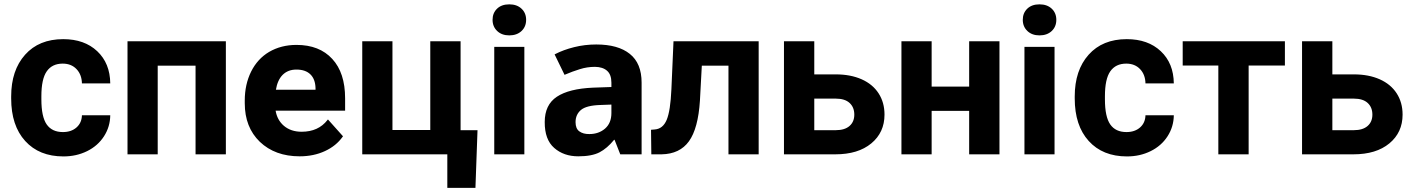

<svg xmlns="http://www.w3.org/2000/svg" viewBox="-20 -721 6598 897"><path d="M273.9 -104Q313 -104 337.4 -125.5Q361.8 -147 362.8 -182.6H495.1Q494.6 -128.9 465.8 -84.2Q437 -39.6 387 -14.9Q336.9 9.8 276.4 9.8Q163.1 9.8 97.7 -62.3Q32.2 -134.3 32.2 -261.2V-270.5Q32.2 -392.6 97.2 -465.3Q162.1 -538.1 275.4 -538.1Q374.5 -538.1 434.3 -481.7Q494.1 -425.3 495.1 -331.5H362.8Q361.8 -372.6 337.4 -398.2Q313 -423.8 272.9 -423.8Q223.6 -423.8 198.5 -387.9Q173.3 -352.1 173.3 -271.5V-256.8Q173.3 -175.3 198.2 -139.6Q223.1 -104 273.9 -104Z M1035.2 0H893.6V-414.1H716.8V0H575.7V-528.3H1035.2Z M1364.7 -396Q1325.2 -396 1300.3 -371.1Q1276.4 -346.7 1269 -301.8H1454.1V-309.1Q1453.1 -351.1 1430.2 -373.5Q1407.2 -396 1364.7 -396ZM1379.9 9.3Q1265.1 9.3 1193.8 -58.6Q1123.5 -126.5 1123.5 -238.8V-251.5Q1123.5 -326.7 1153.3 -386.7Q1183.1 -446.3 1237.3 -478.5Q1293.5 -511.2 1365.2 -511.2Q1472.2 -511.2 1532.2 -445.8Q1592.3 -380.9 1592.3 -261.7V-207.5V-204.1H1588.9H1267.6Q1274.9 -160.2 1306.2 -133.3Q1338.9 -105.5 1389.2 -105.5Q1467.3 -105.5 1509.8 -160.2L1512.2 -163.1L1514.6 -160.2L1580.6 -86.4L1582.5 -84.5L1581.1 -82.5Q1550.3 -39.1 1498 -15.1Q1471.7 -2.9 1442.1 3.2Q1412.6 9.3 1379.9 9.3Z M1672.4 -528.3H1813.5V-113.8H1990.2V-528.3H2131.8V-112.8H2210.9L2201.2 156.7H2069.8V0H1672.4Z M2359.4 -700.7Q2395 -700.7 2416.5 -680.4Q2438 -660.2 2438 -628.4Q2438 -596.2 2416.3 -575.9Q2394.5 -555.7 2359.4 -555.7Q2324.2 -555.7 2302.7 -576.2Q2281.2 -596.7 2281.2 -628.4Q2281.2 -660.2 2302.2 -680.4Q2323.2 -700.7 2359.4 -700.7ZM2429.7 0H2426.8H2292H2289.1V-3.4V-498.5V-502H2292H2426.8H2429.7V-498.5V-3.4Z M2836.4 -192.9V-232.4L2784.7 -230.5Q2719.2 -228.5 2693.8 -207Q2668.9 -185.5 2668.9 -150.4Q2668.9 -120.1 2686.5 -107.4Q2704.6 -94.2 2733.4 -94.7Q2776.9 -94.7 2806.6 -120.1Q2836.4 -146 2836.4 -192.9ZM2765.6 -513.2Q2867.7 -513.2 2922.4 -469.2Q2977.5 -425.3 2977.5 -335V-2V0H2975.6H2878.9H2877.9L2877.4 -1L2851.1 -67.9H2849.1Q2816.4 -27.8 2780.8 -9.3Q2762.7 0 2738 4.6Q2713.4 9.3 2681.6 9.3Q2613.8 9.3 2569.3 -29.8Q2524.4 -68.8 2524.9 -150.9Q2524.9 -231.4 2581.5 -269Q2638.2 -306.6 2750.5 -311.5L2836.4 -314.5V-334.5Q2836.4 -373 2815.9 -390.6Q2795.9 -408.2 2759.8 -408.7Q2723.1 -408.7 2689 -397.9Q2654.3 -387.2 2619.1 -372.1L2617.7 -371.1L2616.7 -373L2571.8 -465.3L2571.3 -467.3L2572.8 -467.8Q2612.3 -488.3 2662.1 -500.7Q2711.9 -513.2 2765.6 -513.2Z M3524.4 -528.3V0H3383.3V-414.1H3258.8L3250 -251Q3241.7 -120.6 3198.7 -61Q3155.8 -1.5 3070.8 0H3022.9L3021.5 -114.7L3039.1 -116.2Q3077.1 -119.1 3094.7 -161.1Q3112.3 -203.1 3116.7 -304.2L3126.5 -528.3Z M3784.2 -260.3V-112.8H3884.3Q3926.3 -112.8 3948.7 -132.3Q3971.2 -151.9 3971.2 -185.5Q3971.2 -219.7 3949.2 -240Q3927.2 -260.3 3884.3 -260.3ZM3784.2 -373.5H3885.3Q3953.6 -373.5 4005.4 -350.6Q4057.1 -327.6 4084.7 -284.9Q4112.3 -242.2 4112.3 -185.5Q4112.3 -102.1 4050.5 -51Q3988.8 0 3882.3 0H3642.6V-528.3H3784.2Z M4649.4 0H4507.8V-203.1H4332.5V0H4191.4V-528.3H4332.5V-316.4H4507.8V-528.3H4649.4Z M4836.4 -700.7Q4872.1 -700.7 4893.6 -680.4Q4915 -660.2 4915 -628.4Q4915 -596.2 4893.3 -575.9Q4871.6 -555.7 4836.4 -555.7Q4801.3 -555.7 4779.8 -576.2Q4758.3 -596.7 4758.3 -628.4Q4758.3 -660.2 4779.3 -680.4Q4800.3 -700.7 4836.4 -700.7ZM4906.7 0H4903.8H4769H4766.1V-3.4V-498.5V-502H4769H4903.8H4906.7V-498.5V-3.4Z M5242.7 -104Q5281.7 -104 5306.2 -125.5Q5330.6 -147 5331.5 -182.6H5463.9Q5463.4 -128.9 5434.6 -84.2Q5405.8 -39.6 5355.7 -14.9Q5305.7 9.8 5245.1 9.8Q5131.8 9.8 5066.4 -62.3Q5001 -134.3 5001 -261.2V-270.5Q5001 -392.6 5065.9 -465.3Q5130.9 -538.1 5244.1 -538.1Q5343.3 -538.1 5403.1 -481.7Q5462.9 -425.3 5463.9 -331.5H5331.5Q5330.6 -372.6 5306.2 -398.2Q5281.7 -423.8 5241.7 -423.8Q5192.4 -423.8 5167.2 -387.9Q5142.1 -352.1 5142.1 -271.5V-256.8Q5142.1 -175.3 5167 -139.6Q5191.9 -104 5242.7 -104Z M5982.9 -415H5813.5V0H5671.9V-415H5505.4V-528.3H5982.9Z M6204.6 -260.3V-112.8H6304.7Q6346.7 -112.8 6369.1 -132.3Q6391.6 -151.9 6391.6 -185.5Q6391.6 -219.7 6369.6 -240Q6347.7 -260.3 6304.7 -260.3ZM6204.6 -373.5H6305.7Q6374 -373.5 6425.8 -350.6Q6477.5 -327.6 6505.1 -284.9Q6532.7 -242.2 6532.7 -185.5Q6532.7 -102.1 6470.9 -51Q6409.2 0 6302.7 0H6063V-528.3H6204.6Z"/></svg>

Font: MAUL Bold
Style: Bold
Weight: 700
Designer: MAUL
Version: Version 1.0; 2020; ttfautohint (v1.8.3)